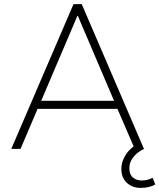

<svg xmlns="http://www.w3.org/2000/svg" viewBox="-20 -725 776 935"><path d="M35 0 338 -705H378L681 0H636L548 -204L575 -195H139L167 -204L80 0ZM357 -648 178 -228 156 -234H558L538 -228L359 -648ZM665 190Q624 190 597.5 165Q571 140 571 98Q571 60 594.5 25.5Q618 -9 661 -31L682 0Q667 6 650.5 19Q634 32 622 51Q610 70 610 94Q610 125 627.5 139.5Q645 154 670 154Q683 154 696 151Q709 148 723 141L736 173Q726 180 707 185Q688 190 665 190Z"/></svg>

Font: Nunito Sans 12pt ExtraLight
Style: Regular
Weight: 200
Designer: Vernon Adams
Foundry: Vernon Adams
Version: Version 3.101;gftools[0.9.27]